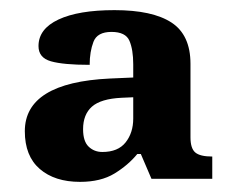

<svg xmlns="http://www.w3.org/2000/svg" viewBox="-20 -739 460 379"><path d="M138 -380Q88 -380 58.5 -405.5Q29 -431 29 -480Q29 -576 197 -584L243 -586V-612Q243 -641 235.5 -658.5Q228 -676 200 -676Q172 -676 164.5 -656.5Q157 -637 157 -611Q105 -611 80.5 -618Q56 -625 56 -648Q56 -682 95.5 -700.5Q135 -719 206 -719Q281 -719 318.5 -694.5Q356 -670 356 -613V-468Q356 -446 365.5 -438Q375 -430 399 -430V-386H279L258 -435H251Q233 -413 206 -396.5Q179 -380 138 -380ZM182 -439Q213 -439 228 -458Q243 -477 243 -505V-547L220 -546Q179 -544 161.5 -528.5Q144 -513 144 -484Q144 -460 155 -449.5Q166 -439 182 -439Z"/></svg>

Font: Noto Serif Ethiopic
Style: Bold
Weight: 700
Designer: Monotype Design Team
Foundry: Monotype Imaging Inc.
Version: Version 2.102; ttfautohint (v1.8.4.7-5d5b)